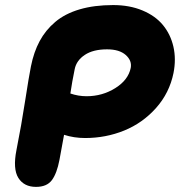

<svg xmlns="http://www.w3.org/2000/svg" viewBox="-20 -771 710 758"><path d="M122.1 -33.2Q74.7 -33.2 52.5 -68.6Q30.3 -104 44.9 -178.2Q64.5 -276.9 79.3 -373.3Q94.2 -469.7 102.1 -508.8Q113.3 -565.4 136.5 -608.6Q159.7 -651.9 198 -684.3Q236.3 -716.8 293.9 -733.9Q351.6 -751 426.8 -751Q491.7 -751 542.5 -729.7Q593.3 -708.5 623.3 -672.1Q653.3 -635.7 664.6 -586.7Q675.8 -537.6 665 -482.9Q648.9 -403.8 595.9 -344.5Q543 -285.2 470.2 -255.6Q397.5 -226.1 315.9 -226.1Q272 -226.1 232.9 -238.8Q231.9 -231.9 214.8 -140.1Q204.6 -86.4 184.8 -59.8Q165 -33.2 122.1 -33.2ZM274.9 -498Q264.6 -448.2 257.8 -401.9Q289.1 -391.1 321.8 -391.1Q383.8 -391.1 435.1 -423.1Q486.3 -455.1 496.1 -502.9Q501.5 -531.7 476.3 -554Q451.2 -576.2 402.8 -576.2Q347.7 -576.2 314.7 -554.2Q281.7 -532.2 274.9 -498Z"/></svg>

Font: Shantell Sans Bouncy
Style: Italic
Weight: 800
Italic angle: -11.31°
Designer: Stephen Nixon, Anya Danilova, Shantell Martin
Foundry: Arrow Type
Version: Version 1.006;[9816181b4]